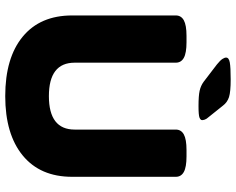

<svg xmlns="http://www.w3.org/2000/svg" viewBox="-106 -810 923 752"><g transform="rotate(90 356.0 -433.5)"><path d="M356 8Q206 8 123 -60.5Q40 -129 40 -254V-660Q40 -681 59 -691.5Q78 -702 120 -702H145Q187 -702 206 -691.5Q225 -681 225 -660V-264Q225 -163 356 -163Q487 -163 487 -264V-660Q487 -681 506 -691.5Q525 -702 567 -702H592Q634 -702 653 -691.5Q672 -681 672 -660V-254Q672 -129 588.5 -60.5Q505 8 356 8ZM395 -749Q354 -749 334.5 -753.5Q315 -758 300 -769L232 -821Q216 -834 210.5 -842.5Q205 -851 205 -857Q205 -868 224 -871.5Q243 -875 291 -875Q339 -875 359.5 -868.5Q380 -862 393 -845L437 -790Q446 -780 448 -773.5Q450 -767 450 -763Q450 -757 440.5 -753Q431 -749 395 -749Z"/></g></svg>

Font: Asap Black
Style: Regular
Weight: 900
Designer: Pablo Cosgaya
Foundry: Omnibus-Type
Version: Version 3.001; ttfautohint (v1.8.4.7-5d5b)